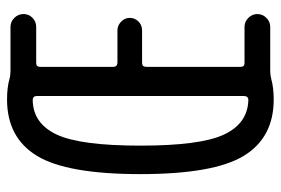

<svg xmlns="http://www.w3.org/2000/svg" viewBox="-145 -635 790 540"><g transform="rotate(-90 250.0 -365.0)"><path d="M238.3 -668Q172.9 -667 141.6 -600.6Q110.4 -534.2 110.4 -365.2Q110.4 -196.3 141.6 -129.9Q172.9 -63.5 238.3 -61.5Q250 -61.5 250 -74.2V-656.2Q250 -668 238.3 -668ZM240.2 9.8Q132.8 9.8 81.5 -74.7Q30.3 -159.2 30.3 -365.2Q30.3 -571.3 81.5 -655.8Q132.8 -740.2 240.2 -740.2Q273.4 -740.2 297.9 -733.4Q307.6 -730.5 320.3 -730.5H444.3Q459 -730.5 469.7 -719.7Q480.5 -709 480.5 -693.8Q480.5 -678.7 469.7 -668.5Q459 -658.2 444.3 -658.2H342.8Q332 -658.2 332 -647.5V-441.4Q332 -430.7 342.8 -429.7H434.6Q448.2 -429.7 459 -419.4Q469.7 -409.2 469.7 -395Q469.7 -380.9 459.5 -370.6Q449.2 -360.4 434.6 -360.4H342.8Q332 -360.4 332 -348.6V-83Q332 -72.3 342.8 -72.3H444.3Q459 -72.3 469.7 -61.5Q480.5 -50.8 480.5 -36.1Q480.5 -21.5 469.7 -10.7Q459 0 444.3 0H320.3Q308.6 0 297.9 2.9Q273.4 9.8 240.2 9.8Z"/></g></svg>

Font: Rounded-X Mgen+ 1m regular
Style: Regular
Weight: 400
Designer: [Source Han Sans]
Ryoko NISHIZUKA  (kana & ideographs); Paul D. Hunt (Latin, Greek & Cyrillic); Wenlong ZHANG  (bopomofo
Version: Version 1.059.20150602